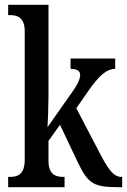

<svg xmlns="http://www.w3.org/2000/svg" viewBox="-20 -780 529 800"><path d="M14 0H249V-43H243C214 -43 182 -51 182 -110V-193L230 -260L304 -104C348 -12 372 0 477 0H489V-43H485C454 -43 432 -74 403 -128L298 -329L348 -401C389 -460 422 -493 460 -493V-536H274V-493C300 -493 314 -485 314 -468C314 -455 308 -433 277 -391L178 -250C179 -256 182 -341 182 -375V-760H14V-717H23C51 -717 83 -708 83 -650V-114C83 -52 52 -43 23 -43H14Z"/></svg>

Font: Noto Serif Devanagari ExtraCondensed Medium
Style: Regular
Weight: 500
Width: 2
Designer: Universal Thirst, Indian Type Foundry and the Monotype Design Team
Foundry: Monotype Imaging Inc.
Version: Version 2.004